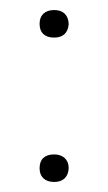

<svg xmlns="http://www.w3.org/2000/svg" viewBox="-20 -354 215 383"><path d="M59 -19V-18C59 -2 69 9 88 9C106 9 116 -1 117 -18V-19C117 -36 105 -46 88 -46C69 -46 59 -36 59 -19ZM59 -306C59 -289 69 -279 88 -279C106 -279 116 -289 117 -306V-307C116 -324 106 -334 88 -334C69 -334 59 -323 59 -307Z"/></svg>

Font: LT Wave Text Thin
Style: Regular
Weight: 100
Designer: Daniel Lyons
Version: Version 2.5 (Glyphs App)